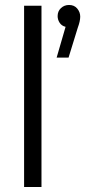

<svg xmlns="http://www.w3.org/2000/svg" viewBox="-20 -753 343 773"><path d="M77 0V-730H147V0ZM208 -521 244 -645Q228 -649 220 -661.5Q212 -674 212 -688Q212 -708 225.5 -720.5Q239 -733 258 -733Q279 -733 291 -718.5Q303 -704 303 -686Q303 -668 293 -641L256 -521Z"/></svg>

Font: MuseoModerno Thin Light
Style: Regular
Weight: 300
Version: Version 1.003